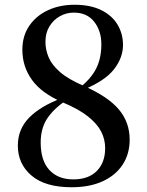

<svg xmlns="http://www.w3.org/2000/svg" viewBox="-20 -771 619 807"><path d="M281 16Q170 16 112.5 -33Q55 -82 55 -159Q55 -228 102.5 -276.5Q150 -325 241 -359V-364L260 -351Q202 -311 176.5 -270Q151 -229 151 -172Q151 -96 187.5 -56.5Q224 -17 288 -17Q352 -17 387 -52.5Q422 -88 422 -148Q422 -185 405.5 -217.5Q389 -250 350.5 -281Q312 -312 243 -341Q155 -379 114.5 -435Q74 -491 74 -562Q74 -620 103 -662.5Q132 -705 181.5 -728Q231 -751 293 -751Q360 -751 405.5 -728.5Q451 -706 474 -667.5Q497 -629 497 -582Q497 -528 458.5 -479Q420 -430 326 -392V-388L311 -399Q362 -439 384 -482.5Q406 -526 406 -585Q406 -641 376 -679.5Q346 -718 290 -718Q259 -718 232 -703Q205 -688 188 -660.5Q171 -633 171 -595Q171 -562 184.5 -530Q198 -498 232.5 -468Q267 -438 332 -410Q434 -365 479.5 -311Q525 -257 525 -184Q525 -124 495.5 -79Q466 -34 411.5 -9Q357 16 281 16Z"/></svg>

Font: Noto Serif KR SemiBold
Style: Regular
Weight: 600
Designer: Ryoko NISHIZUKA 西塚涼子 (kana & ideographs); Frank Grießhammer (Latin, Greek & Cyrillic); Wenlong ZHANG 张文龙 (bopomofo); San
Foundry: Adobe
Version: Version 2.003-H1;hotconv 1.1.1;makeotfexe 2.6.0